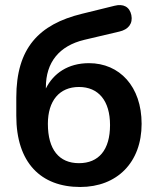

<svg xmlns="http://www.w3.org/2000/svg" viewBox="-20 -736 630 766"><path d="M300 10C447 10 545 -88 545 -242C545 -391 457 -484 335 -484C251 -484 193 -443 163 -383V-388C163 -487 216 -553 316 -577L456 -610C492 -618 511 -642 504 -676C497 -709 472 -722 437 -713L307 -681C135 -639 45 -544 45 -347V-274C45 -87 143 10 300 10ZM295 -85C216 -85 171 -139 171 -242C171 -334 217 -389 295 -389C373 -389 419 -334 419 -237C419 -138 374 -85 295 -85Z"/></svg>

Font: Nunito
Style: Bold
Weight: 700
Designer: Vernon Adams
Foundry: Vernon Adams
Version: Version 3.602